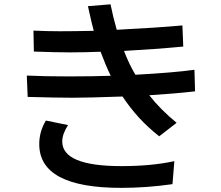

<svg xmlns="http://www.w3.org/2000/svg" viewBox="-20 -825 1040 905"><path d="M106.4 -468.8Q192.4 -464.8 302.2 -464.8Q412.1 -464.8 502 -467.8Q478.5 -515.6 454.1 -581.1Q377.9 -578.1 310.5 -578.1Q243.2 -578.1 139.6 -582L137.7 -680.7Q202.1 -677.7 263.2 -677.7Q324.2 -677.7 421.9 -679.7Q414.1 -706.1 394.5 -795.9L501 -804.7Q512.7 -745.1 530.3 -684.6Q719.7 -694.3 839.8 -705.1L843.8 -605.5Q709 -592.8 564.5 -585Q587.9 -523.4 618.2 -472.7Q797.9 -482.4 896.5 -496.1L899.4 -394.5Q806.6 -383.8 683.6 -376Q735.4 -309.6 812.5 -246.1L730.5 -182.6Q628.9 -261.7 557.6 -370.1Q395.5 -364.3 323.2 -364.3Q251 -364.3 110.4 -368.2ZM165 -145.5Q165 -205.1 196.3 -256.8L300.8 -235.4Q273.4 -193.4 273.4 -158.2Q273.4 -42 552.7 -42Q694.3 -42 801.8 -65.4L793 43Q671.9 60.5 550.8 60.5Q165 60.5 165 -145.5Z"/></svg>

Font: GenEi M Gothic v2 Medium
Style: Regular
Weight: 500
Version: Version 2.0